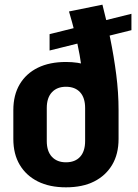

<svg xmlns="http://www.w3.org/2000/svg" viewBox="-20 -791 588 821"><path d="M262 10Q192 10 142 -15Q92 -40 64.5 -86Q37 -132 37 -197V-320Q37 -385 64.5 -431Q92 -477 142 -501.5Q192 -526 262 -526Q315 -526 354.5 -512Q394 -498 417.5 -473.5Q441 -449 445 -417L334 -457Q329 -509 320.5 -556Q312 -603 300.5 -649Q289 -695 275 -742L418 -771Q436 -702 451.5 -626Q467 -550 477 -472.5Q487 -395 487 -320V-197Q487 -132 459.5 -86Q432 -40 382.5 -15Q333 10 262 10ZM262 -97Q301 -97 322.5 -120.5Q344 -144 344 -188V-329Q344 -373 322.5 -396.5Q301 -420 262 -420Q224 -420 202 -396.5Q180 -373 180 -329V-188Q180 -144 202 -120.5Q224 -97 262 -97ZM192 -645 542 -732V-662L192 -575Z"/></svg>

Font: Pathway Extreme Condensed
Style: Bold
Weight: 700
Width: 3
Version: Version 1.001;gftools[0.9.26]